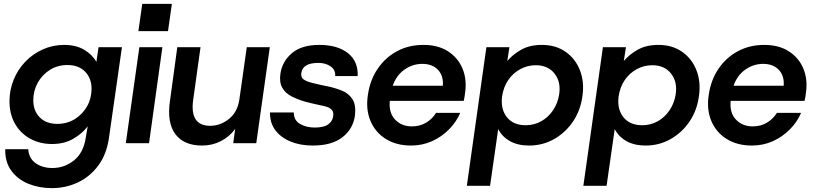

<svg xmlns="http://www.w3.org/2000/svg" viewBox="-20 -740 4213 992"><path d="M248 232Q183 232 128 210Q73 188 39.5 143.5Q6 99 7 31H126Q129 78 164 103Q199 128 251 128Q313 128 362 89Q411 50 423 -28L433 -87Q405 -50 358.5 -23Q312 4 249 4Q184 4 134 -24.5Q84 -53 56.5 -102.5Q29 -152 29 -217Q29 -275 50.5 -328Q72 -381 111 -421.5Q150 -462 201.5 -485Q253 -508 312 -508Q373 -508 415.5 -482.5Q458 -457 478 -420L489 -496H610L543 -28Q531 57 488 115Q445 173 382.5 202.5Q320 232 248 232ZM276 -100Q327 -100 367 -125Q407 -150 430 -191Q453 -232 453 -282Q453 -335 420 -369.5Q387 -404 328 -404Q278 -404 238 -379Q198 -354 175 -312.5Q152 -271 152 -222Q152 -168 185 -134Q218 -100 276 -100Z M695 -579 715 -720H868L848 -579ZM630 0 700 -496H819L750 0Z M1024 12Q930 12 886 -47Q842 -106 858 -217L896 -496H1016L978 -223Q960 -90 1066 -90Q1119 -90 1163.5 -126Q1208 -162 1217 -228L1255 -496H1374L1304 0H1185L1195 -74Q1166 -34 1121.5 -11Q1077 12 1024 12Z M1596 12Q1531 12 1480.5 -9Q1430 -30 1402 -68Q1374 -106 1375 -159H1498Q1498 -118 1530.5 -99.5Q1563 -81 1606 -81Q1652 -81 1674.5 -96.5Q1697 -112 1701 -137Q1705 -160 1695 -171.5Q1685 -183 1668.5 -188Q1652 -193 1636 -196Q1618 -200 1595.5 -205Q1573 -210 1559 -214Q1520 -225 1487.5 -241.5Q1455 -258 1438.5 -286.5Q1422 -315 1429 -361Q1439 -424 1489 -466Q1539 -508 1630 -508Q1723 -508 1777 -466Q1831 -424 1828 -347H1712Q1714 -380 1687.5 -397.5Q1661 -415 1626 -415Q1583 -415 1561.5 -401.5Q1540 -388 1537 -363Q1533 -340 1549.5 -329Q1566 -318 1596 -311Q1612 -307 1638 -301Q1664 -295 1677 -293Q1714 -285 1748 -271Q1782 -257 1801 -227.5Q1820 -198 1814 -144Q1805 -75 1750 -31.5Q1695 12 1596 12Z M2104 12Q2028 12 1973.5 -22Q1919 -56 1894 -115.5Q1869 -175 1881 -251Q1892 -327 1931.5 -385Q1971 -443 2031.5 -475.5Q2092 -508 2168 -508Q2243 -508 2294.5 -475Q2346 -442 2369.5 -386Q2393 -330 2383 -261Q2382 -253 2380.5 -242Q2379 -231 2376 -219H1994Q1988 -157 2021.5 -122Q2055 -87 2108 -87Q2150 -87 2182 -106.5Q2214 -126 2233 -157H2358Q2338 -110 2300 -71.5Q2262 -33 2212 -10.5Q2162 12 2104 12ZM2162 -410Q2112 -410 2070 -380.5Q2028 -351 2009 -297H2268Q2272 -349 2242.5 -379.5Q2213 -410 2162 -410Z M2392 220 2493 -496H2612L2601 -425Q2630 -459 2673.5 -483.5Q2717 -508 2780 -508Q2851 -508 2902 -472.5Q2953 -437 2976.5 -376.5Q3000 -316 2989 -242Q2979 -169 2940.5 -112Q2902 -55 2843 -21.5Q2784 12 2714 12Q2655 12 2614.5 -11Q2574 -34 2554 -73L2512 220ZM2696 -93Q2740 -93 2776.5 -113.5Q2813 -134 2837.5 -170.5Q2862 -207 2869 -252Q2879 -317 2845 -360Q2811 -403 2748 -403Q2706 -403 2668.5 -383Q2631 -363 2606 -326.5Q2581 -290 2574 -241Q2566 -176 2599 -134.5Q2632 -93 2696 -93Z M2994 220 3095 -496H3214L3203 -425Q3232 -459 3275.5 -483.5Q3319 -508 3382 -508Q3453 -508 3504 -472.5Q3555 -437 3578.5 -376.5Q3602 -316 3591 -242Q3581 -169 3542.5 -112Q3504 -55 3445 -21.5Q3386 12 3316 12Q3257 12 3216.5 -11Q3176 -34 3156 -73L3114 220ZM3298 -93Q3342 -93 3378.5 -113.5Q3415 -134 3439.5 -170.5Q3464 -207 3471 -252Q3481 -317 3447 -360Q3413 -403 3350 -403Q3308 -403 3270.5 -383Q3233 -363 3208 -326.5Q3183 -290 3176 -241Q3168 -176 3201 -134.5Q3234 -93 3298 -93Z M3865 12Q3789 12 3734.5 -22Q3680 -56 3655 -115.5Q3630 -175 3642 -251Q3653 -327 3692.5 -385Q3732 -443 3792.5 -475.5Q3853 -508 3929 -508Q4004 -508 4055.5 -475Q4107 -442 4130.5 -386Q4154 -330 4144 -261Q4143 -253 4141.5 -242Q4140 -231 4137 -219H3755Q3749 -157 3782.5 -122Q3816 -87 3869 -87Q3911 -87 3943 -106.5Q3975 -126 3994 -157H4119Q4099 -110 4061 -71.5Q4023 -33 3973 -10.5Q3923 12 3865 12ZM3923 -410Q3873 -410 3831 -380.5Q3789 -351 3770 -297H4029Q4033 -349 4003.5 -379.5Q3974 -410 3923 -410Z"/></svg>

Font: Host Grotesk SemiBold
Style: Italic
Weight: 600
Italic angle: -8°
Designer: Doğukan Karapınar based on Poppins by Indian Type Foundry, Jonny Pinhorn
Foundry: Element Type
Version: Version 1.001; ttfautohint (v1.8.4.7-5d5b)